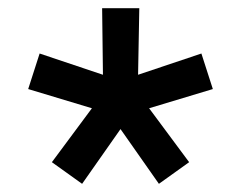

<svg xmlns="http://www.w3.org/2000/svg" viewBox="-20 -778 590 470"><path d="M181 -328 107 -381 205 -513 49 -560 77 -647 232 -595 230 -758H321L318 -595L473 -647L501 -560L345 -513L443 -381L369 -328L275 -462Z"/></svg>

Font: M PLUS Code Latin SemiExpanded Medium
Style: Regular
Weight: 500
Width: 6
Designer: Coji Morishita
Foundry: UNDERFOREST DESIGN
Version: Version 1.002; ttfautohint (v1.8.3)